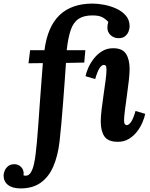

<svg xmlns="http://www.w3.org/2000/svg" viewBox="-135 -780 838 1071"><path d="M-20 271Q-66 271 -90.5 251.5Q-115 232 -115 199Q-115 187 -109 172.5Q-103 158 -90 147Q-77 136 -55 136Q-34 136 -18.5 150.5Q-3 165 -3 188Q-3 194 -4 198Q-2 199 1.5 199.5Q5 200 9 200Q26 200 37 182Q48 164 54.5 135Q61 106 64.5 73Q68 40 71 11Q75 -32 79 -89.5Q83 -147 87.5 -209.5Q92 -272 96.5 -329Q101 -386 104 -428L24 -427L33 -500H113Q130 -631 197 -695.5Q264 -760 382 -760Q410 -760 445 -753.5Q480 -747 512.5 -732.5Q545 -718 566.5 -693.5Q588 -669 588 -633Q588 -621 582.5 -605.5Q577 -590 563.5 -578.5Q550 -567 526 -567Q501 -567 482.5 -583.5Q464 -600 464 -626Q464 -641 469 -658Q453 -675 434.5 -684.5Q416 -694 380 -694Q332 -694 303 -674.5Q274 -655 259.5 -612.5Q245 -570 237 -500H341L335 -431L233 -429Q230 -386 226 -328.5Q222 -271 217 -208.5Q212 -146 207 -88.5Q202 -31 197 11Q188 88 163 147Q138 206 93 238.5Q48 271 -20 271ZM523 11Q468 11 447.5 -19Q427 -49 427 -102Q427 -131 432 -171Q437 -211 443 -253Q449 -295 454 -331.5Q459 -368 459 -392Q459 -409 454.5 -413.5Q450 -418 444 -418Q433 -418 421 -401Q409 -384 396 -339L342 -355Q346 -376 358 -403Q370 -430 389.5 -454.5Q409 -479 435.5 -495Q462 -511 496 -511Q548 -511 568 -479.5Q588 -448 588 -395Q588 -371 583.5 -330Q579 -289 572.5 -244Q566 -199 561.5 -162Q557 -125 557 -108Q557 -92 562 -87Q567 -82 572 -82Q583 -82 595.5 -99Q608 -116 621 -161L675 -145Q671 -124 659.5 -97Q648 -70 629 -45.5Q610 -21 583.5 -5Q557 11 523 11Z"/></svg>

Font: Lora
Style: Bold Italic
Weight: 700
Italic angle: -3°
Designer: Olga Karpushina, Alexei Vanyashin (Cyrillic)
Foundry: Cyreal
Version: Version 3.004